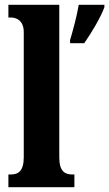

<svg xmlns="http://www.w3.org/2000/svg" viewBox="-20 -780 455 800"><path d="M15 0H290V-53H282C249 -53 227 -67 227 -125V-760H15V-707H25C42 -707 79 -700 79 -646V-125C79 -67 56 -53 25 -53H15ZM272 -613V-600H331C361 -643 400 -708 415 -750V-760H308C301 -716 284 -653 272 -613Z"/></svg>

Font: Noto Serif Tamil ExtraCondensed ExtraBold
Style: Regular
Weight: 800
Width: 2
Designer: Indian Type Foundry, Tom Grace, and the Monotype Design Team
Foundry: Monotype Imaging Inc.
Version: Version 2.004